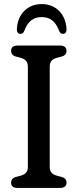

<svg xmlns="http://www.w3.org/2000/svg" viewBox="-20 -924 410 944"><path d="M185 -840C226 -840 253.5 -819 270.5 -772.5C274.5 -761 282.5 -757.5 290 -757.5C301 -757.5 308 -767 307 -782.5C303 -855 254.5 -904 185 -904C115.5 -904 67 -855 63 -782.5C62 -767 69 -757.5 80 -757.5C88 -757.5 95.5 -761 99.5 -772.5C116.5 -819 144 -840 185 -840ZM275.5 0C296.5 0 307 -9.5 307 -25.5C307 -40 299 -50 283 -54L260.5 -60C238 -66 224.5 -77.5 224.5 -103.5V-596.5C224.5 -622.5 238 -634 260.5 -640L283 -646C299 -650 307 -660 307 -674.5C307 -690.5 296.5 -700 275.5 -700H66C45 -700 34.5 -690.5 34.5 -674.5C34.5 -660 42.5 -650 58.5 -646L81 -640C103 -634 117 -622.5 117 -596.5V-103.5C117 -77.5 103 -66 81 -60L58.5 -54C42.5 -50 34.5 -40 34.5 -25.5C34.5 -9.5 45 0 66 0Z"/></svg>

Font: dr Title
Style: Regular
Weight: 400
Version: Version 1.000;hotconv 1.0.109;makeotfexe 2.5.65596